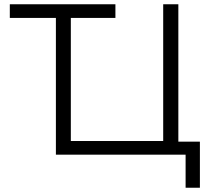

<svg xmlns="http://www.w3.org/2000/svg" viewBox="-20 -725 990 900"><path d="M850 155V0H242V-641H26V-705H521V-641H312V-64H745V-705H816V-61H917V155Z"/></svg>

Font: Nunito Sans 7pt Light
Style: Regular
Weight: 300
Designer: Vernon Adams
Foundry: Vernon Adams
Version: Version 3.101;gftools[0.9.27]